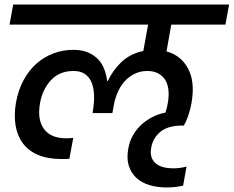

<svg xmlns="http://www.w3.org/2000/svg" viewBox="-20 -760 1027 844"><path d="M38 -740H987L971 -652H733L712 -534Q775 -517 806.5 -459Q838 -401 822 -308Q817 -281 809 -256Q801 -231 788 -208H781Q718 -208 685 -180.5Q652 -153 645 -112Q640 -87 646 -69.5Q652 -52 665.5 -41Q679 -30 698.5 -25Q718 -20 741 -20Q773 -20 800 -28L785 56Q751 64 713 64Q671 64 636.5 53.5Q602 43 579 21.5Q556 0 546 -32Q536 -64 544 -107Q549 -137 563.5 -163.5Q578 -190 600 -210.5Q622 -231 649 -245Q676 -259 707 -265Q711 -276 713.5 -286.5Q716 -297 718 -309Q723 -338 720.5 -363.5Q718 -389 707 -407.5Q696 -426 676 -437Q656 -448 628 -448Q597 -448 571.5 -435.5Q546 -423 527 -401.5Q508 -380 495.5 -350Q483 -320 478 -284L474 -263H387L390 -284Q395 -319 393 -349Q391 -379 381 -401Q371 -423 352 -435.5Q333 -448 303 -448Q242 -448 204.5 -408Q167 -368 156 -307Q143 -235 173 -193.5Q203 -152 272 -152Q278 -152 285.5 -152.5Q293 -153 302 -154L285 -62Q274 -61 266 -61Q258 -61 250 -61Q190 -61 147.5 -79Q105 -97 80.5 -130Q56 -163 48.5 -208.5Q41 -254 50 -308Q60 -364 83.5 -407.5Q107 -451 140.5 -480.5Q174 -510 215.5 -525.5Q257 -541 303 -541Q341 -541 368 -529Q395 -517 412.5 -498Q430 -479 439 -454Q448 -429 451 -404H454Q474 -448 512 -485.5Q550 -523 610 -536L631 -652H22Z"/></svg>

Font: SVN-Poppins Medium
Style: Italic
Weight: 500
Italic angle: -10°
Designer: Ninad Kale (Devanagari), Jonny Pinhorn (Latin)
Foundry: Indian Type Foundry
Version: Version 3.002 2017; ttfautohint (v1.8.3)